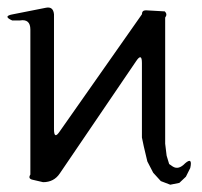

<svg xmlns="http://www.w3.org/2000/svg" viewBox="-23 -514 543 516"><path d="M424.8 -95.7 431.6 -73.2 441.4 -66.4Q457 -56.6 474.6 -75.2Q495.1 -92.8 488.3 -62.5L476.6 -39.1L459 -22.5L434.6 -17.6L409.2 -27.3L388.7 -49.8L373 -80.1L363.3 -121.1L358.4 -144.5V-344.7Q358.4 -373 342.8 -349.6L137.7 -47.9Q122.1 -24.4 92.8 -24.4L63.5 -31.2Q51.8 -34.2 58.6 -44.9V-434.6Q58.6 -463.9 30.3 -459H9.8Q-16.6 -470.7 11.7 -475.6L100.6 -493.2Q120.1 -497.1 122.1 -475.6V-167Q122.1 -137.7 137.7 -161.1L358.4 -475.6Q358.4 -486.3 369.1 -486.3L419.9 -483.4Q427.7 -475.6 420.9 -466.8V-127.9Z"/></svg>

Font: B2 Hana
Style: Regular
Weight: 500
Version: 2020-08-05; (max)